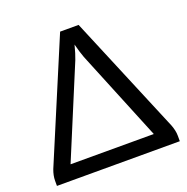

<svg xmlns="http://www.w3.org/2000/svg" viewBox="-128 -836 933 956"><g transform="rotate(-20 339.0 -358.0)"><path d="M114 -78H555L359 -557.5Q353.5 -572 347.8 -590.8Q342 -609.5 336.5 -631.5Q331 -609 325 -590.2Q319 -571.5 313.5 -557ZM652.5 -87Q658 -72.5 661.2 -58Q664.5 -43.5 664.5 -28.5V0H13.5V-27.5Q13.5 -54.5 25 -85L291 -716.5H389Z"/></g></svg>

Font: Lato 2
Style: Regular
Weight: 400
Designer: Lukasz Dziedzic with Adam Twardoch and Botio Nikoltchev
Foundry: tyPoland Lukasz Dziedzic
Version: Version 2.015; 2015-08-06; http://www.latofonts.com/